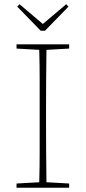

<svg xmlns="http://www.w3.org/2000/svg" viewBox="-20 -885 404 905"><path d="M58 -656V-676H306V-656L199 -650Q198 -580 197.5 -509Q197 -438 197 -367V-310Q197 -239 197.5 -168Q198 -97 199 -26L306 -20V0H58V-20L165 -26Q167 -97 167 -168Q167 -239 167 -310V-367Q167 -438 167 -509Q167 -580 165 -650ZM72 -865 182 -772 292 -865 303 -854 192 -740H172L61 -854Z"/></svg>

Font: Source Serif 4 ExtraLight
Style: Regular
Weight: 200
Designer: Frank Grießhammer
Foundry: Adobe
Version: Version 4.005;hotconv 1.1.0;makeotfexe 2.6.0